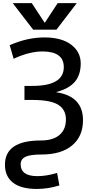

<svg xmlns="http://www.w3.org/2000/svg" viewBox="-20 -980 594 1230"><path d="M11.7 75.2Q11.7 -80.1 242.2 -80.1Q319.3 -80.1 360.8 -115.2Q402.3 -150.4 402.3 -214.4Q402.3 -278.3 352.5 -309.1Q302.7 -339.8 186.5 -339.8H136.7V-429.7H186.5Q388.7 -429.7 388.7 -549.8Q388.7 -650.4 252 -650.4Q168 -650.4 67.4 -603.5L42 -690.4Q154.3 -740.2 264.6 -740.2Q375 -740.2 436 -693.8Q497.1 -647.5 497.1 -573.7Q497.1 -500 459.5 -456.1Q421.9 -412.1 341.8 -390.6V-388.7Q511.7 -363.3 511.7 -210Q511.7 -106.4 441.9 -48.3Q372.1 9.8 247.1 9.8Q171.9 9.8 142.1 24.9Q112.3 40 112.3 72.3Q112.3 148.4 219.7 148.4Q277.3 148.4 345.7 127.9L360.4 208Q287.1 230.5 216.8 230.5Q115.2 230.5 63.5 190.4Q11.7 150.4 11.7 75.2ZM61.5 -960H183.6L265.6 -835H267.6L349.6 -960H471.7L341.8 -790H192.4Z"/></svg>

Font: GenEi M Gothic v2 Medium
Style: Regular
Weight: 500
Version: Version 2.0